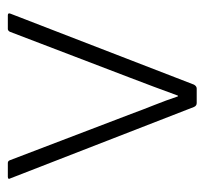

<svg xmlns="http://www.w3.org/2000/svg" viewBox="-36 -486 522 490"><g transform="rotate(90 225.0 -241.0)"><path d="M19 0Q12 0 15 -7L196 -475Q200 -482 206 -482H243Q250 -482 253 -475L435 -7Q439 0 431 0H396Q391 0 389 -5L271 -314Q260 -344 248 -374Q236 -404 226 -434H224Q213 -404 201.5 -373Q190 -342 178 -311L61 -5Q58 0 54 0Z"/></g></svg>

Font: Sofia Sans ExtraLight
Style: Regular
Weight: 250
Version: Version 4.100-B